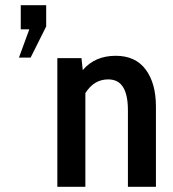

<svg xmlns="http://www.w3.org/2000/svg" viewBox="-20 -720 666 740"><path d="M53 -498 93 -607H60V-700H158V-618L98 -498ZM581 -309V0H473V-295Q473 -354 454.5 -384Q436 -414 397 -414Q342 -414 309 -361V0H201V-496H294L299 -450Q346 -505 426 -505Q502 -505 541.5 -452Q581 -399 581 -309Z"/></svg>

Font: Cabin Condensed SemiBold
Style: Regular
Weight: 600
Width: 3
Designer: Pablo Impallari
Foundry: Pablo Impallari. http://www.impallari.com Igino Marini. http://www.ikern.com
Version: Version 2.200